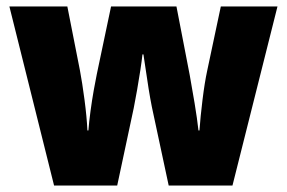

<svg xmlns="http://www.w3.org/2000/svg" viewBox="-20 -573 886 593"><path d="M449 -243Q444 -268 439 -299Q434 -330 430 -358.5Q426 -387 423 -405H420Q418 -386 413.5 -356.5Q409 -327 403.5 -295.5Q398 -264 393 -239L342 0H147L9 -553H188L227 -355Q234 -318 241 -265Q248 -212 250 -170H253Q255 -196 259.5 -229.5Q264 -263 269.5 -294Q275 -325 279 -344L323 -553H525L566 -341Q573 -303 581 -254.5Q589 -206 593 -170H596Q599 -212 605.5 -265Q612 -318 620 -355L662 -553H837L698 0H501Z"/></svg>

Font: Noto Sans Myanmar UI SemiCondensed Black
Style: Regular
Weight: 900
Width: 4
Designer: Monotype Design Team
Foundry: Monotype Imaging Inc.
Version: Version 2.103; ttfautohint (v1.8.4.7-5d5b)